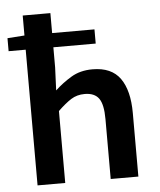

<svg xmlns="http://www.w3.org/2000/svg" viewBox="-51 -751 661 795"><g transform="rotate(-5 279.0 -353.0)"><path d="M73 0V-564H2V-618L73 -623V-706H188V-623H364V-564H188V-480L184 -385Q215 -414 252.5 -436.5Q290 -459 341 -459Q420 -459 456 -408.5Q492 -358 492 -264V0H377V-249Q377 -310 359 -335Q341 -360 300 -360Q268 -360 243.5 -344.5Q219 -329 188 -299V0Z"/></g></svg>

Font: Processing Sans Pro Semibold
Style: Regular
Weight: 600
Designer: Paul D. Hunt
Foundry: Adobe Systems Incorporated
Version: Version 2.020;PS 2.000;hotconv 1.0.86;makeotf.lib2.5.63406